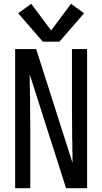

<svg xmlns="http://www.w3.org/2000/svg" viewBox="-20 -994 540 1014"><path d="M60 0V-735H94H171L363 -134Q363 -160 363 -186L362 -196V-201V-211V-221V-245L361 -255V-260V-270V-289V-299Q360 -367 360 -436V-735H440V0H406H329L137 -601Q137 -575 137 -549L138 -539V-534V-524V-514V-490L139 -480V-475V-465V-446V-436Q140 -368 140 -299V0ZM206 -774 76 -924 145 -974 250 -833 355 -974 424 -924 294 -774Z"/></svg>

Font: Iosevka SS08
Style: Regular
Weight: 400
Monospace: yes
Designer: Belleve Invis
Foundry: Belleve Invis
Version: 2.1.0; ttfautohint (v1.8.2)